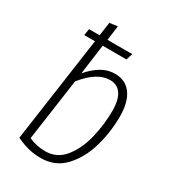

<svg xmlns="http://www.w3.org/2000/svg" viewBox="-183 -838 846 946"><g transform="rotate(30 240.0 -365.0)"><path d="M436 -361Q436 -274 412 -189Q388 -104 335 -46.5Q282 11 199 11Q163 11 130.5 3Q98 -5 59 -23L144 -621H83L89 -658H149L160 -735L205 -741L194 -658H335L323 -621H188L165 -451Q199 -490 234.5 -511Q270 -532 311 -532Q371 -532 403.5 -487.5Q436 -443 436 -361ZM304 -493Q232 -493 158 -401L108 -49Q153 -29 202 -29Q269 -29 311 -82Q353 -135 371.5 -212.5Q390 -290 390 -366Q390 -430 368 -461.5Q346 -493 304 -493Z"/></g></svg>

Font: Fira Sans Extra Condensed ExtraLight
Style: Italic
Weight: 275
Width: 3
Italic angle: -8°
Designer: Carrois Corporate & Edenspiekermann AG
Foundry: Carrois Corporate GbR & Edenspiekermann AG
Version: Version 4.203